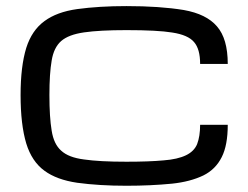

<svg xmlns="http://www.w3.org/2000/svg" viewBox="-20 -593 807 624"><path d="M391.1 10.7Q302.2 10.7 231 1Q164.1 -8.8 124.5 -38.1Q83.5 -67.9 65.4 -126.5Q46.9 -188 46.9 -284.2Q46.9 -377.4 65.4 -437.5Q83.5 -494.6 124.5 -524.4Q164.6 -554.2 231 -563.5Q302.2 -573.2 391.1 -573.2Q499.5 -573.2 577.1 -560.5Q650.9 -547.4 685.1 -507.3Q720.2 -467.3 720.2 -385.3H630.4Q630.4 -433.6 610.8 -456.1Q591.3 -479.5 539.6 -487.3Q492.2 -495.1 391.1 -495.1Q303.7 -495.1 253.4 -487.8Q202.6 -480.5 178.7 -459.5Q154.8 -438.5 147.9 -396Q140.6 -354 140.6 -284.2Q140.6 -211.9 147.9 -168.5Q154.8 -124.5 178.7 -103.5Q202.6 -81.1 253.4 -74.7Q303.7 -67.4 391.1 -67.4Q464.8 -67.4 511.7 -71.8Q557.1 -75.2 584.5 -88.4Q610.8 -101.1 620.6 -124.5Q630.4 -149.9 630.4 -187.5H720.2Q720.2 -121.1 700.7 -82.5Q680.7 -42.5 641.1 -22.9Q598.6 -2.4 539.1 3.9Q469.7 10.7 391.1 10.7Z"/></svg>

Font: Michroma+
Style: Regular
Weight: 400
Designer: beogot
Foundry: beogot
Version: Version